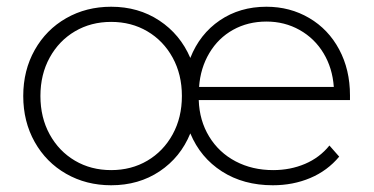

<svg xmlns="http://www.w3.org/2000/svg" viewBox="-20 -546 1109 570"><path d="M1019 -249H570Q572 -188 601 -140.5Q630 -93 679.5 -67Q729 -41 791 -41Q842 -41 885.5 -59.5Q929 -78 958 -114L987 -81Q952 -39 901 -17.5Q850 4 790 4Q703 4 639 -37Q575 -78 545 -150Q516 -79 454 -37.5Q392 4 310 4Q236 4 176.5 -30Q117 -64 83 -124.5Q49 -185 49 -261Q49 -337 83 -397.5Q117 -458 176.5 -492Q236 -526 310 -526Q391 -526 453 -485Q515 -444 545 -374Q573 -445 632.5 -485.5Q692 -526 771 -526Q841 -526 898 -492.5Q955 -459 987 -399Q1019 -339 1019 -263ZM771 -482Q716 -482 672 -457.5Q628 -433 601.5 -388.5Q575 -344 571 -288H971Q967 -344 940.5 -388Q914 -432 869.5 -457Q825 -482 771 -482ZM310 -41Q370 -41 417.5 -69Q465 -97 492.5 -147Q520 -197 520 -261Q520 -325 492.5 -375Q465 -425 417.5 -453Q370 -481 310 -481Q250 -481 202.5 -453Q155 -425 127.5 -375Q100 -325 100 -261Q100 -197 127.5 -147Q155 -97 202.5 -69Q250 -41 310 -41Z"/></svg>

Font: Hilab Light
Style: Regular
Weight: 300
Designer: Cristianderson Lima
Foundry: Cristianderson
Version: Version 1.0